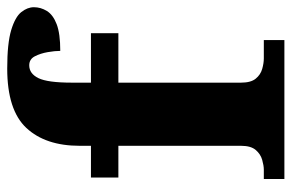

<svg xmlns="http://www.w3.org/2000/svg" viewBox="-158 -650 808 532"><g transform="rotate(-90 246.0 -384.0)"><path d="M16 0V-57H42Q53 -57 69 -61.5Q85 -66 96.5 -79.5Q108 -93 108 -120V-460H20V-536H108V-567Q108 -662 157.5 -715Q207 -768 322 -768Q392 -768 428.5 -757Q465 -746 478.5 -729Q492 -712 492 -694Q492 -675 481.5 -658Q471 -641 445 -631Q419 -621 371 -621Q371 -636 367.5 -656Q364 -676 356 -691.5Q348 -707 331 -707Q308 -707 295.5 -681.5Q283 -656 283 -589V-536H420V-460H283V-120Q283 -93 294 -79.5Q305 -66 321 -61.5Q337 -57 350 -57H401V0Z"/></g></svg>

Font: Noto Serif Ethiopic ExtraBold
Style: Regular
Weight: 800
Version: Version 2.102